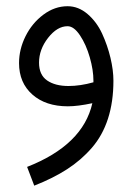

<svg xmlns="http://www.w3.org/2000/svg" viewBox="-20 -335 423 605"><path d="M192.9 -252.4Q160.2 -252.4 131.6 -215.8Q103 -179.2 103 -137.7Q103 -99.1 128.4 -81.5Q153.8 -64 195.8 -64Q232.9 -64 274.4 -75.7V-80.6Q274.4 -114.3 262.9 -154.3Q251.5 -194.3 232.2 -223.4Q212.9 -252.4 192.9 -252.4ZM271 -9.8Q225.1 0 193.8 0Q124 0 82 -37.1Q40 -74.2 40 -136.2Q40 -179.7 60.5 -220.9Q81.1 -262.2 116.7 -288.8Q152.3 -315.4 192.9 -315.4Q227.1 -315.4 255.9 -290.8Q284.7 -266.1 301.8 -229Q318.8 -191.9 328.1 -152.8Q337.4 -113.8 337.4 -80.6Q337.4 -14.2 320.3 38.8Q303.2 91.8 269.3 130.9Q235.4 169.9 191.4 198.2Q147.5 226.6 87.9 250L65.4 190.9Q241.2 122.1 271 -9.8Z"/></svg>

Font: Estedad
Style: regular
Weight: 400
Version: Version 0.7(Beta10)